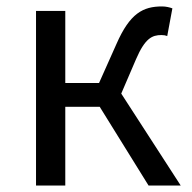

<svg xmlns="http://www.w3.org/2000/svg" viewBox="-20 -577 596 597"><path d="M357 -286 403 -393C431 -458 453 -468 482 -468C490 -468 494 -467 500 -465L516 -551C508 -554 496 -557 484 -557C425 -557 384 -536 342 -440L288 -319H183V-543H92V0H183V-245H290L442 0H542Z"/></svg>

Font: Source Han Sans CN Regular
Style: Regular
Weight: 400
Designer: Ryoko NISHIZUKA (kana & ideographs); Paul D. Hunt (Latin, Greek & Cyrillic); Wenlong ZHANG (bopomofo); Sandoll Communica
Foundry: Adobe Systems Incorporated
Version: Version 1.004;PS 1.004;hotconv 1.0.82;makeotf.lib2.5.63406